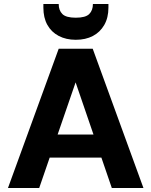

<svg xmlns="http://www.w3.org/2000/svg" viewBox="-20 -945 761 965"><path d="M20 0 275 -700H446L701 0H542L360 -531L177 0ZM131 -153 170 -269H538L576 -153ZM361 -745Q312 -745 275 -764.5Q238 -784 218 -820Q198 -856 198 -907V-925H275Q275 -893 293.5 -874.5Q312 -856 361 -856Q410 -856 428.5 -874.5Q447 -893 447 -925H525V-907Q525 -856 504 -819.5Q483 -783 446.5 -764Q410 -745 361 -745Z"/></svg>

Font: DM Sans 20pt Black
Style: Regular
Weight: 900
Version: Version 4.004;gftools[0.9.30]